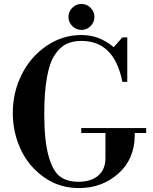

<svg xmlns="http://www.w3.org/2000/svg" viewBox="-20 -944 777 976"><path d="M393 -268V-293H723V-268H665V-259Q665 -136 582 -62Q499 12 381 12Q281 12 203 -43.5Q125 -99 85 -185.5Q45 -272 45 -370Q45 -474 90 -564.5Q135 -655 216 -710.5Q297 -766 394 -766Q486 -766 558 -704L602 -754H627V-528H602Q561 -736 394 -736Q349 -736 316.5 -720Q284 -704 258 -664.5Q232 -625 218.5 -550Q205 -475 205 -365Q205 -230 226.5 -152.5Q248 -75 284 -47.5Q320 -20 378 -20Q443 -20 479.5 -51.5Q516 -83 516 -140V-268ZM347.5 -811.5Q328 -831 328 -858Q328 -885 347.5 -904.5Q367 -924 394 -924Q421 -924 440.5 -904.5Q460 -885 460 -858Q460 -831 440.5 -811.5Q421 -792 394 -792Q367 -792 347.5 -811.5Z"/></svg>

Font: Libre Bodoni
Style: Regular
Weight: 400
Designer: Pablo Impallari, Rodrigo Fuenzalida
Foundry: Pablo Impallari, Rodrigo Fuenzalida
Version: Version 1.001